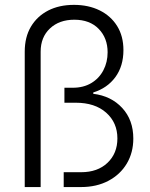

<svg xmlns="http://www.w3.org/2000/svg" viewBox="-20 -757 606 777"><path d="M80.1 0V-547.9Q80.1 -606.9 105.2 -649.2Q130.4 -691.4 175 -714.4Q219.7 -737.3 279.3 -737.3Q337.9 -737.3 383.1 -715.1Q428.2 -692.9 453.9 -651.9Q479.5 -610.8 479.5 -554.2Q479.5 -489.3 446.8 -444.8Q414.1 -400.4 357.4 -382.8V-377.4Q429.7 -368.7 474.6 -320.1Q519.5 -271.5 519.5 -196.3Q519.5 -139.6 493.2 -95.2Q466.8 -50.8 418.9 -25.4Q371.1 0 307.6 0H237.8V-60.1H308.6Q375 -60.1 415 -98.1Q455.1 -136.2 455.1 -196.8Q455.1 -260.7 409.7 -301Q364.3 -341.3 286.6 -341.3H240.7V-401.9H274.4Q317.9 -401.9 349.6 -420.9Q381.3 -439.9 398.4 -472.7Q415.5 -505.4 415.5 -545.4Q415.5 -603 379.4 -640.1Q343.3 -677.2 280.8 -677.2Q219.7 -677.2 182.1 -641.8Q144.5 -606.4 144.5 -547.9V0Z"/></svg>

Font: Inter 28pt Light
Style: Regular
Weight: 300
Designer: Rasmus Andersson
Foundry: rsms
Version: Version 4.001;git-66647c0bb